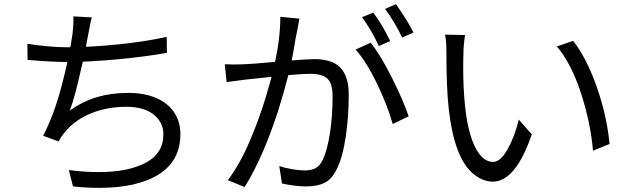

<svg xmlns="http://www.w3.org/2000/svg" viewBox="-20 -867 3040 926"><path d="M413 -741Q411 -732 409.5 -721.5Q408 -711 405 -699L394 -640L378 -563Q358 -476 344.5 -423.5Q331 -371 316 -334Q381 -379 449 -399Q517 -419 598 -419Q676 -419 733 -394.5Q790 -370 820 -325Q850 -280 850 -221Q850 -92 746.5 -26.5Q643 39 459 39Q394 39 332 32L312 -47Q383 -37 456 -37Q597 -37 682.5 -82Q768 -127 768 -219Q768 -277 721 -314.5Q674 -352 589 -352Q498 -352 420.5 -321Q343 -290 294 -231Q271 -203 263 -185L188 -212Q241 -314 278 -455.5Q315 -597 330 -705Q335 -748 334 -788L423 -783Q418 -768 413 -741ZM302 -639Q408 -639 541 -652Q674 -665 784 -689L785 -612Q670 -592 536.5 -580Q403 -568 303 -568Q231 -568 113 -578L112 -656Q154 -649 206.5 -644Q259 -639 302 -639Z M1413 -717Q1406 -688 1397 -630Q1394 -612 1389.5 -589Q1385 -566 1379 -537L1374 -517Q1348 -417 1320 -328Q1247 -105 1160 35L1079 2Q1145 -86 1198 -219Q1233 -305 1259.5 -391Q1286 -477 1300 -540Q1332 -673 1332 -786L1424 -777ZM1951 -306 1874 -269Q1849 -358 1798 -464Q1747 -570 1695 -628L1768 -661Q1815 -602 1869.5 -493.5Q1924 -385 1951 -306ZM1109 -556Q1138 -556 1154 -557Q1193 -558 1288 -567L1356 -573Q1466 -582 1499 -582Q1542 -582 1581 -568Q1662 -534 1662 -412Q1662 -306 1647.5 -207.5Q1633 -109 1604 -51Q1582 -4 1546.5 14Q1511 32 1458 32Q1404 32 1340 18L1327 -66Q1357 -56 1391.5 -50.5Q1426 -45 1449 -45Q1480 -45 1501 -55.5Q1522 -66 1537 -97Q1559 -145 1571.5 -225.5Q1584 -306 1584 -403Q1584 -466 1558 -488.5Q1532 -511 1478 -511Q1414 -511 1249 -492Q1205 -487 1163 -483Q1094 -474 1073 -471L1064 -557Q1080 -556 1109 -556ZM1862 -669 1807 -645Q1772 -722 1726 -784L1780 -806Q1822 -752 1862 -669ZM1974 -710 1920 -686Q1904 -719 1881 -758Q1858 -797 1837 -824L1890 -847Q1955 -752 1974 -710Z M2215 -601Q2214 -582 2214 -536Q2214 -448 2222 -364Q2235 -231 2271 -158.5Q2307 -86 2358 -86Q2394 -86 2428.5 -148Q2463 -210 2482 -290L2545 -219Q2516 -136 2485 -85Q2427 9 2357 9Q2310 9 2266 -26Q2171 -100 2144 -344Q2133 -442 2133 -611Q2133 -676 2126 -700L2223 -698Q2215 -650 2215 -601ZM2841 -494Q2904 -334 2920 -173L2840 -140Q2828 -278 2781.5 -419.5Q2735 -561 2666 -643L2744 -670Q2795 -607 2841 -494Z"/></svg>

Font: Merged Yaku Han JP
Style: Regular
Weight: 400
Designer: Ryoko NISHIZUKA 西塚涼子 (kana, bopomofo & ideographs); Paul D. Hunt (Latin, Greek & Cyrillic); Sandoll Communications 산돌커뮤니
Foundry: Adobe
Version: Version 2.004